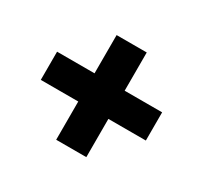

<svg xmlns="http://www.w3.org/2000/svg" viewBox="-118 -700 909 861"><g transform="rotate(30 337.0 -269.0)"><path d="M65 -196H609V-342H65ZM259 -540V2H415V-540Z"/></g></svg>

Font: Glinicke Jost Bold
Style: Bold
Weight: 700
Version: Version 3.710